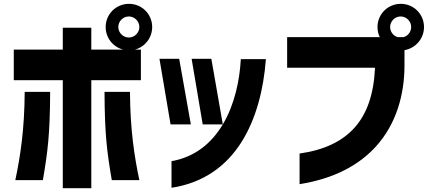

<svg xmlns="http://www.w3.org/2000/svg" viewBox="-20 -899 2235 1003"><path d="M653 -703C623 -703 598 -728 598 -758C598 -788 623 -813 653 -813C683 -813 708 -788 708 -758C708 -728 683 -703 653 -703ZM52 -480H308V84H457V-480H716V-640H685C737 -654 775 -701 775 -758C775 -825 721 -879 654 -879C586 -879 532 -825 532 -758C532 -701 570 -654 623 -640H457V-754H308V-640H52ZM60 42H204C229 -105 241 -194 242 -419H109C108 -222 86 -81 60 42ZM526 -419C527 -194 539 -105 564 42H708C682 -81 660 -222 659 -419Z M871 -249H977L916 -592H813ZM876 82C1045 56 1163 -33 1241 -156C1317 -276 1357 -429 1369 -590H1238C1232 -477 1205 -352 1144 -249L1084 -592H981L1039 -249H1144L1142 -246C1085 -152 1000 -79 876 -57Z M1545 -97V63C1728 34 1857 -38 1944 -134C2051 -252 2093 -406 2093 -558V-637C2151 -647 2195 -697 2195 -758C2195 -825 2141 -879 2074 -879C2006 -879 1952 -825 1952 -758C1952 -739 1956 -721 1964 -705H1480V-545H1939C1933 -409 1898 -306 1833 -233C1768 -160 1673 -115 1545 -97ZM2018 -758C2018 -788 2043 -813 2073 -813C2103 -813 2128 -788 2128 -758C2128 -733 2111 -711 2088 -705H2058C2035 -711 2018 -733 2018 -758Z"/></svg>

Font: コーポレート・ロゴ ver3 Bold
Style: Regular
Weight: 700
Designer: [KANA_main] LOGOTYPE.JP [Source Han Sans] Ryoko NISHIZUKA 西塚涼子 (kana, bopomofo & ideographs); Paul D. Hunt (Latin, Greek
Version: Version 12.001;FEAKit 1.0